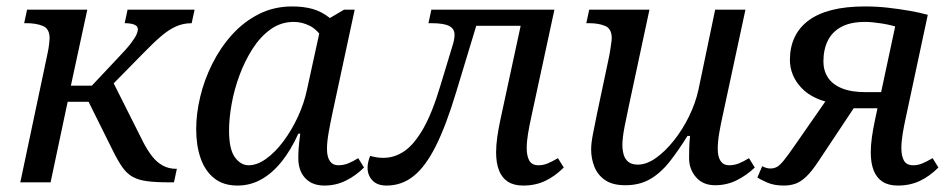

<svg xmlns="http://www.w3.org/2000/svg" viewBox="-20 -566 2953 596"><path d="M43 0 128 -402Q131 -416 132.5 -429.5Q134 -443 134 -447Q134 -477 113 -485.5Q92 -494 63 -494H55L64 -536H251L200 -300H265L345 -385Q374 -415 387 -432.5Q400 -450 404 -459.5Q408 -469 408 -475Q408 -485 397 -489.5Q386 -494 367 -494L376 -536H584L575 -494Q549 -494 526.5 -484Q504 -474 480 -453.5Q456 -433 424 -400L311 -285L322 -329L425 -124Q438 -99 452.5 -80.5Q467 -62 485.5 -52Q504 -42 526 -42H529L520 0H506Q464 0 437 -3.5Q410 -7 392 -17Q374 -27 360.5 -46Q347 -65 331 -97L255 -250H190L137 0Z M717 10Q673 10 644.5 -13Q616 -36 602.5 -75.5Q589 -115 589 -165Q589 -213 601.5 -265.5Q614 -318 639 -368Q664 -418 700 -458Q736 -498 783 -522Q830 -546 887 -546Q923 -546 951 -538Q979 -530 1004 -510L1048 -536H1081L1012 -215Q1006 -187 1000.5 -156.5Q995 -126 995 -104Q995 -79 1004 -66Q1013 -53 1030 -53Q1046 -53 1060 -58.5Q1074 -64 1092 -75L1110 -46Q1085 -21 1054 -5.5Q1023 10 987 10Q949 10 927.5 -13Q906 -36 906 -75Q906 -90 907 -105Q908 -120 912 -151H906Q883 -100 854 -64Q825 -28 791 -9Q757 10 717 10ZM752 -53Q778 -53 806 -73Q834 -93 859.5 -127Q885 -161 904.5 -203Q924 -245 933 -288L978 -494L988 -438Q966 -474 941.5 -486Q917 -498 892 -498Q852 -498 820 -475Q788 -452 764 -414.5Q740 -377 723.5 -332.5Q707 -288 699 -243Q691 -198 691 -161Q691 -103 709 -78Q727 -53 752 -53Z M1180 10Q1151 10 1136 -6Q1121 -22 1121 -45Q1121 -54 1123 -63Q1125 -72 1129 -82Q1140 -79 1150 -77.5Q1160 -76 1170 -76Q1205 -76 1235.5 -97Q1266 -118 1294 -167Q1322 -216 1347 -300L1384 -422Q1388 -434 1389.5 -443Q1391 -452 1391 -458Q1391 -477 1374 -485.5Q1357 -494 1320 -494H1310L1319 -536H1633L1624 -486H1429L1469 -521L1396 -280Q1365 -177 1333 -113Q1301 -49 1264 -19.5Q1227 10 1180 10ZM1604 10Q1575 10 1556.5 -2Q1538 -14 1529 -37Q1520 -60 1520 -93Q1520 -115 1523.5 -140Q1527 -165 1533 -193L1607 -536H1701L1629 -202Q1623 -175 1619 -150.5Q1615 -126 1615 -106Q1615 -82 1623 -67.5Q1631 -53 1652 -53Q1666 -53 1679.5 -58.5Q1693 -64 1712 -75L1730 -46Q1703 -19 1672.5 -4.5Q1642 10 1604 10Z M1921 9Q1882 9 1859 -6.5Q1836 -22 1825.5 -47.5Q1815 -73 1815 -102Q1815 -121 1820.5 -149.5Q1826 -178 1833 -212L1870 -387Q1873 -401 1876 -422Q1879 -443 1879 -447Q1879 -477 1858.5 -485.5Q1838 -494 1809 -494H1800L1809 -536H1996L1932 -237Q1926 -210 1919 -174Q1912 -138 1912 -116Q1912 -100 1916 -86Q1920 -72 1930.5 -63.5Q1941 -55 1960 -55Q1987 -55 2016 -75.5Q2045 -96 2072 -130Q2099 -164 2119 -205Q2139 -246 2148 -287L2200 -536H2294L2225 -215Q2218 -184 2213 -155.5Q2208 -127 2208 -104Q2208 -79 2217 -66Q2226 -53 2243 -53Q2259 -53 2273 -58.5Q2287 -64 2305 -75L2323 -46Q2298 -22 2267 -6.5Q2236 9 2200 9Q2162 9 2140.5 -16Q2119 -41 2119 -75Q2119 -89 2119.5 -107Q2120 -125 2122 -144H2114Q2086 -99 2059 -64.5Q2032 -30 1999 -10.5Q1966 9 1921 9Z M2767 10Q2738 10 2719.5 -2Q2701 -14 2692 -37Q2683 -60 2683 -93Q2683 -115 2686.5 -140Q2690 -165 2696 -193L2710 -259L2734 -230H2601L2576 -244Q2540 -249 2513 -261.5Q2486 -274 2468 -293Q2450 -312 2441 -334Q2432 -356 2432 -380Q2432 -419 2446.5 -450Q2461 -481 2490 -502.5Q2519 -524 2562.5 -535Q2606 -546 2665 -546Q2702 -546 2737 -542Q2772 -538 2803.5 -532.5Q2835 -527 2860 -520L2792 -202Q2786 -175 2782 -150.5Q2778 -126 2778 -106Q2778 -82 2786 -67.5Q2794 -53 2815 -53Q2829 -53 2842.5 -58.5Q2856 -64 2875 -75L2893 -46Q2866 -19 2835.5 -4.5Q2805 10 2767 10ZM2413 10Q2382 10 2360 0Q2338 -10 2331 -15L2346 -50Q2354 -46 2360 -44.5Q2366 -43 2371 -43Q2383 -43 2392 -48Q2401 -53 2413.5 -68.5Q2426 -84 2446 -113L2549 -261L2640 -245L2521 -66Q2500 -34 2482.5 -17.5Q2465 -1 2448.5 4.5Q2432 10 2413 10ZM2709 -251 2765 -513 2784 -476Q2750 -488 2718 -493Q2686 -498 2666 -498Q2620 -498 2591.5 -482.5Q2563 -467 2549.5 -439.5Q2536 -412 2536 -375Q2536 -347 2550 -325.5Q2564 -304 2593 -292Q2622 -280 2666 -280H2745Z"/></svg>

Font: Noto Serif
Style: Italic
Weight: 400
Italic angle: -12°
Designer: Monotype Design Team
Foundry: Monotype Imaging Inc.
Version: Version 2.013